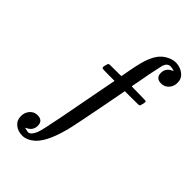

<svg xmlns="http://www.w3.org/2000/svg" viewBox="-269 -794 1089 1089"><g transform="rotate(45 275.0 -250.0)"><path d="M118 162Q145 168 147 168Q170 168 187 126Q197 99 221.5 -27.5Q246 -154 267 -267.5Q288 -381 289 -382V-385H242Q195 -385 192 -387Q185 -391 190 -409Q194 -424 195 -425Q197 -430 204 -430.5Q211 -431 250 -431Q298 -431 298 -432Q298 -434 307 -482Q316 -530 319 -540Q340 -635 382 -672Q422 -705 465 -705Q501 -703 525.5 -683Q550 -663 550 -630Q550 -601 532 -581Q514 -561 487 -561Q443 -561 443 -603Q443 -640 478 -657L487 -662Q469 -668 457 -668Q428 -668 419 -630Q412 -601 402.5 -552Q393 -503 387 -468.5Q381 -434 380 -433Q380 -431 435 -431Q480 -431 489 -430Q498 -429 498 -423Q498 -412 491 -391Q489 -386 481.5 -385.5Q474 -385 428 -385H372L349 -263Q312 -72 303 -32Q269 119 212 173Q175 205 139 205Q103 205 79 185Q55 165 55 132Q55 102 73 81.5Q91 61 118 61Q162 61 162 103Q162 140 127 157Z"/></g></svg>

Font: MathJax_Math
Style: Regular
Weight: 400
Version: Version 1.1